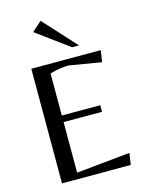

<svg xmlns="http://www.w3.org/2000/svg" viewBox="-132 -989 827 1071"><g transform="rotate(-15 281.0 -453.5)"><path d="M90 0V-662H491L481 -595L295 -626Q246 -626 187 -609V-366H409V-328H187V-36L497 -67L487 0ZM381 -719H341L153 -857L209 -907Z"/></g></svg>

Font: Belleza
Style: Regular
Weight: 400
Designer: Eduardo Rodriguez Tunni
Foundry: Eduardo Rodriguez Tunni
Version: Version 1.001